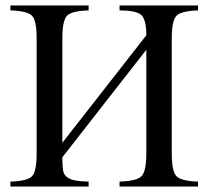

<svg xmlns="http://www.w3.org/2000/svg" viewBox="-20 -682 762 702"><path d="M515 -553Q515 -612 495.5 -628Q476 -644 417 -644V-662H704V-644Q643 -642 625.5 -624.5Q608 -607 608 -542V-121Q608 -55 625.5 -37.5Q643 -20 704 -18V0H417V-18Q480 -20 497.5 -38Q515 -56 515 -121V-500L208 -107Q208 -64 213 -50Q218 -36 237 -27.5Q256 -19 304 -18V0H18V-18Q80 -20 97 -37.5Q114 -55 114 -121V-542Q114 -607 97 -624.5Q80 -642 18 -644V-662H304V-644Q242 -642 225 -624.5Q208 -607 208 -542V-160Z"/></svg>

Font: New Athena Unicode
Style: Regular
Weight: 400
Designer: J. Rusten 1997; rev. by R. Hancock 2001, 2002, rev. by D. Mastronarde 2002-2021
Foundry: GreekKeys New Athena Unicode
Version: Version 5.008